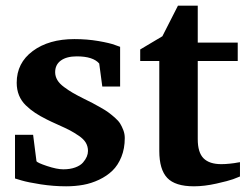

<svg xmlns="http://www.w3.org/2000/svg" viewBox="-20 -636 859 668"><path d="M397.9 -473.1V-335H335.9L325.2 -415Q303.7 -439.9 247.1 -439.9Q211.9 -439.9 191.9 -425.5Q171.9 -411.1 171.9 -384.8Q171.9 -370.6 179.4 -357.7Q187 -344.7 203.4 -332.8Q219.7 -320.8 234.1 -312.5Q248.5 -304.2 272.9 -292Q293 -282.2 302.2 -277.3Q311.5 -272.5 329.6 -262.2Q347.7 -252 356.9 -245.1Q366.2 -238.3 379.2 -227.1Q392.1 -215.8 398.2 -205.8Q404.3 -195.8 409.2 -182.9Q414.1 -169.9 414.1 -155.8Q414.1 -119.1 402.3 -90.1Q390.6 -61 371.1 -42.2Q351.6 -23.4 324.7 -10.7Q297.9 2 269.5 7.1Q241.2 12.2 210 12.2Q166.5 12.2 122.1 5.4Q77.6 -1.5 54.7 -8.3L32.2 -15.1V-167H95.2L106.9 -75.2Q109.4 -69.8 143.8 -58.3Q178.2 -46.9 200.2 -46.9Q224.1 -46.9 241.9 -53.5Q259.8 -60.1 268.8 -70.6Q277.8 -81.1 282 -91.1Q286.1 -101.1 286.1 -110.8Q286.1 -126.5 278.6 -139.4Q271 -152.3 253.9 -163.8Q236.8 -175.3 223.4 -182.4Q210 -189.5 182.6 -201.7Q155.3 -213.9 143.1 -220.2Q119.6 -231.9 102.5 -243.2Q85.4 -254.4 69.8 -269.5Q54.2 -284.7 46.1 -304.4Q38.1 -324.2 38.1 -348.1Q38.1 -417 94 -458.5Q149.9 -500 238.8 -500Q282.7 -500 322.5 -493.2Q362.3 -486.3 379.9 -479.5ZM814.9 -22Q806.2 -18.1 790.8 -12.5Q775.4 -6.8 733.2 2.7Q690.9 12.2 654.8 12.2Q589.4 12.2 561.8 -17.1Q534.2 -46.4 534.2 -110.8V-423.8H467.8V-463.9L544.9 -509.8L599.1 -616.2H668V-487.8H807.1V-423.8H668V-151.9Q668 -105.5 688.2 -85.2Q708.5 -64.9 750 -64.9Q764.2 -64.9 780.5 -66.7Q796.9 -68.4 805.7 -70.3L814.9 -71.8Z"/></svg>

Font: Veleka
Style: Bold
Weight: 700
Designer: Stefan Peev, Context Ltd, 2016; SIL International, 1997-2014.
Foundry: Stefan Peev, Context Ltd, 2016
Version: Version 1.000